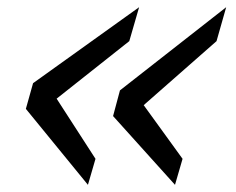

<svg xmlns="http://www.w3.org/2000/svg" viewBox="-20 -498 654 533"><path d="M224.1 15.1 51.8 -195.8 71.8 -267.1 366.2 -478 338.9 -383.8 137.2 -224.1 245.1 -57.1ZM465.8 15.1 293.9 -175.8 313 -247.1 607.9 -478 581.1 -383.8 378.9 -206.1 486.8 -57.1Z"/></svg>

Font: IntelOne Mono
Style: Italic
Weight: 400
Italic angle: -16°
Designer: Fred Shallcrass
Foundry: Frere-Jones Type LLC
Version: Version 1.200;hotconv 1.1.0;makeotfexe 2.6.0;FJTRelease1.2